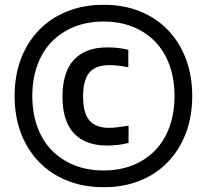

<svg xmlns="http://www.w3.org/2000/svg" viewBox="-20 -771 865 802"><path d="M428 -163Q337 -163 289 -214Q241 -265 241 -367Q241 -470 289 -521.5Q337 -573 428 -573Q451 -573 474 -570.5Q497 -568 516 -563V-490Q471 -499 437 -499Q379 -499 353 -467.5Q327 -436 327 -368Q327 -299 353.5 -268Q380 -237 436 -237Q451 -237 472 -239.5Q493 -242 517 -246V-174Q498 -169 474.5 -166Q451 -163 428 -163ZM413 11Q329 11 260.5 -16.5Q192 -44 143 -94.5Q94 -145 67.5 -215Q41 -285 41 -370Q41 -455 67.5 -525Q94 -595 143 -645.5Q192 -696 260.5 -723.5Q329 -751 413 -751Q497 -751 565 -723.5Q633 -696 681.5 -645.5Q730 -595 756.5 -525Q783 -455 783 -370Q783 -285 756.5 -215Q730 -145 681.5 -94.5Q633 -44 565 -16.5Q497 11 413 11ZM413 -59Q481 -59 536 -81.5Q591 -104 629.5 -144.5Q668 -185 688.5 -242.5Q709 -300 709 -370Q709 -440 688.5 -497.5Q668 -555 629.5 -595.5Q591 -636 536 -658.5Q481 -681 413 -681Q344 -681 289 -658.5Q234 -636 195 -595.5Q156 -555 135.5 -497.5Q115 -440 115 -370Q115 -300 135.5 -242.5Q156 -185 195 -144.5Q234 -104 289 -81.5Q344 -59 413 -59Z"/></svg>

Font: Encode Sans Narrow
Style: SemiBold
Weight: 600
Designer: Pablo Impallari, Andres Torresi
Foundry: Pablo Impallari, Andres Torresi
Version: Version 1.000; ttfautohint (v1.00) -l 8 -r 50 -G 200 -x 14 -